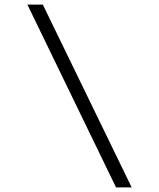

<svg xmlns="http://www.w3.org/2000/svg" viewBox="-20 -718 690 834"><path d="M552 96H484L99 -698H166Z"/></svg>

Font: Azeret Mono ExtraLight
Style: Regular
Weight: 250
Designer: Martin Vácha
Foundry: Displaay
Version: Version 1.002